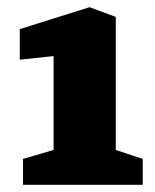

<svg xmlns="http://www.w3.org/2000/svg" viewBox="-20 -514 432 534"><path d="M44 -72 129 -97V-358L35 -348V-433L229 -494L302 -467V-97L377 -72V0H44Z"/></svg>

Font: Grenze Black
Style: Regular
Weight: 900
Designer: Renata Polastri
Foundry: Omnibus-Type
Version: Version 1.002; ttfautohint (v1.8)